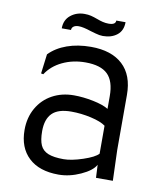

<svg xmlns="http://www.w3.org/2000/svg" viewBox="-86 -834 781 920"><g transform="rotate(10 304.0 -374.0)"><path d="M269 -371Q314 -371 363 -361Q412 -351 438 -335V-397Q438 -470 404 -503Q370 -536 296 -536Q235 -536 184.5 -512Q134 -488 106 -445L95 -447L107 -542Q141 -577 193 -595.5Q245 -614 309 -614Q409 -614 463.5 -563.5Q518 -513 518 -417V-149L523 0H441L438 -63Q422 -33 368 -8.5Q314 16 261 16Q167 16 115.5 -32.5Q64 -81 64 -167Q64 -227 90.5 -273.5Q117 -320 163.5 -345.5Q210 -371 269 -371ZM272 -61Q310 -61 365.5 -79.5Q421 -98 438 -117V-253Q415 -270 366.5 -281Q318 -292 270 -292Q206 -292 177 -263Q148 -234 148 -176Q148 -132 159 -107.5Q170 -83 197 -72Q224 -61 272 -61ZM251 -764Q269 -764 283 -760.5Q297 -757 316 -750Q329 -745 343 -741.5Q357 -738 372 -738Q406 -738 406 -759H451Q451 -718 424 -696.5Q397 -675 355 -675Q339 -675 318.5 -681Q298 -687 294 -688Q255 -701 234 -701Q218 -701 209 -694.5Q200 -688 200 -677H155Q155 -718 183.5 -741Q212 -764 251 -764Z"/></g></svg>

Font: Farro Light
Style: Regular
Weight: 300
Designer: Aceler Chua
Foundry: Grayscale Limited
Version: Version 1.101